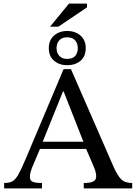

<svg xmlns="http://www.w3.org/2000/svg" viewBox="-20 -1046 758 1066"><path d="M213 0H3V-30Q31 -30 48 -39Q65 -48 81 -75.5Q97 -103 121 -160L333 -662H374L611 -119Q633 -70 653.5 -50Q674 -30 714 -30V0H445V-30Q460 -30 476 -32Q492 -34 503 -42Q514 -50 514 -67Q514 -78 510.5 -92.5Q507 -107 497 -129L454 -229L447 -249L333 -539H330L213 -249L206 -229L157 -113Q153 -101 149.5 -89.5Q146 -78 146 -64Q146 -43 162 -36.5Q178 -30 213 -30ZM469 -219H191L206 -259H454ZM353 -684Q310 -684 280.5 -708.5Q251 -733 251 -779Q251 -823 280 -848.5Q309 -874 353 -874Q398 -874 427 -848.5Q456 -823 456 -779Q456 -733 427 -708.5Q398 -684 353 -684ZM353 -719Q384 -719 398 -736Q412 -753 412 -779Q412 -805 397 -822Q382 -839 353 -839Q324 -839 309 -822Q294 -805 294 -779Q294 -753 309 -736Q324 -719 353 -719ZM304 -898H258L363 -1026H463V-1005Z"/></svg>

Font: STIX Two Text
Style: Regular
Weight: 400
Designer: Ross Mills, John Hudson & Paul Hanslow, Tiro Typeworks Ltd; with prior portions MicroPress Inc., and Coen Hoffman.
Foundry: Tiro Typeworks Ltd
Version: Version 2.13 b171